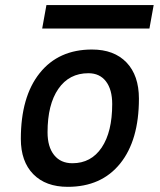

<svg xmlns="http://www.w3.org/2000/svg" viewBox="-20 -721 626 751"><path d="M245.1 9.8Q158.7 9.8 110.1 -39.8Q61.5 -89.4 61.5 -177.7Q61.5 -342.8 135.3 -435.1Q209 -527.3 339.8 -527.3Q426.3 -527.3 474.9 -476.6Q523.4 -425.8 523.4 -335Q523.4 -172.4 450 -81.3Q376.5 9.8 245.1 9.8ZM263.2 -82.5Q336.4 -82.5 377.7 -143.8Q418.9 -205.1 418.9 -314Q418.9 -370.6 394.5 -402.6Q370.1 -434.6 325.7 -434.6Q250.5 -434.6 208.3 -373.5Q166 -312.5 166 -203.6Q166 -146.5 191.7 -114.5Q217.3 -82.5 263.2 -82.5ZM145 -609.4 161.6 -701.2H581.1L564.5 -609.4Z"/></svg>

Font: Cascadia Mono
Style: Italic
Weight: 400
Italic angle: -10°
Monospace: yes
Designer: Aaron Bell
Foundry: Saja Typeworks
Version: Version 2404.023; ttfautohint (v1.8.4)